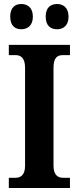

<svg xmlns="http://www.w3.org/2000/svg" viewBox="-20 -938 392 958"><path d="M265 -792C293 -792 322 -808 322 -855C322 -902 293 -918 265 -918C234 -918 208 -902 208 -855C208 -808 234 -792 265 -792ZM86 -792C115 -792 144 -808 144 -855C144 -902 115 -918 86 -918C57 -918 31 -902 31 -855C31 -808 57 -792 86 -792ZM24 0H329V-51H294C268 -51 247 -66 247 -111V-600C247 -650 266 -663 294 -663H329V-714H24V-663H58C82 -663 105 -650 105 -601V-110C105 -64 82 -51 58 -51H24Z"/></svg>

Font: Noto Serif Myanmar Condensed
Style: Bold
Weight: 700
Width: 3
Designer: Ben Mitchell and the Monotype Design Team
Foundry: Monotype Imaging Inc.
Version: Version 2.106